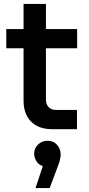

<svg xmlns="http://www.w3.org/2000/svg" viewBox="-20 -658 452 978"><path d="M245 0Q176 0 138 -39Q100 -78 100 -145V-412H12V-510H100V-638H214V-510H373V-412H214V-150Q214 -127 227.5 -112.5Q241 -98 265 -98H372V0ZM161 300 198 188Q176 181 165 162.5Q154 144 154 125Q154 97 174 78Q194 59 222 59Q253 59 271 80Q289 101 289 129Q289 153 275 188L233 300Z"/></svg>

Font: MuseoModerno Medium
Style: Regular
Weight: 500
Designer: Pablo Cosgaya, Héctor Gatti, Marcela Romero, and the Authors of The MuseoModerno Project.
Foundry: Omnibus-Type Team
Version: Version 1.001